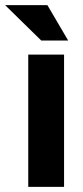

<svg xmlns="http://www.w3.org/2000/svg" viewBox="-57 -729 322 749"><path d="M53.2 0V-516.1H192.9V0ZM104 -570.8 -37.1 -709H127.9L209 -570.8Z"/></svg>

Font: LT Superior
Style: Bold
Weight: 400
Designer: Daniel Lyons
Foundry: LyonsType
Version: Version 1.000